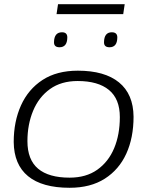

<svg xmlns="http://www.w3.org/2000/svg" viewBox="-20 -880 706 910"><path d="M310 10Q180 10 113 -45Q46 -100 45 -207Q45 -304 79.5 -380.5Q114 -457 181.5 -501Q249 -545 349 -545Q476 -545 544 -489.5Q612 -434 613 -327Q613 -227 578.5 -151.5Q544 -76 476.5 -33Q409 10 310 10ZM310 -38Q388 -38 441 -75.5Q494 -113 521 -177.5Q548 -242 548 -325Q548 -411 496.5 -453.5Q445 -496 348 -496Q270 -496 217 -458Q164 -420 137 -355Q110 -290 110 -211Q110 -123 160.5 -80.5Q211 -38 310 -38ZM499 -656Q472 -656 473 -681Q474 -727 510 -727Q537 -727 536 -701Q535 -656 499 -656ZM262 -656Q235 -656 236 -681Q237 -727 274 -727Q300 -727 299 -701Q298 -656 262 -656ZM248 -813 255 -860H571L564 -813Z"/></svg>

Font: Georama Expanded Light
Style: Italic
Weight: 300
Width: 7
Italic angle: -9°
Designer: Jean-Baptiste Levee
Foundry: Production Type
Version: Version 1.000